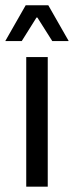

<svg xmlns="http://www.w3.org/2000/svg" viewBox="-31 -703 278 723"><path d="M67.8 0V-488.2H148.8V0ZM65.7 -683.1H150.9L227.3 -549.2V-548.4H165.8L109.8 -636.9H106.4L50.9 -548.4H-10.7V-549.2Z"/></svg>

Font: Anek Gurmukhi Medium
Style: Regular
Weight: 500
Designer: Sarang Kulkarni (Gurmukhi), Yesha Goshar (Latin)
Foundry: Ek Type
Version: Version 1.003